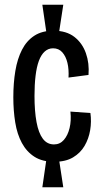

<svg xmlns="http://www.w3.org/2000/svg" viewBox="-20 -725 421 807"><path d="M176 -581 158 -705H246L227 -581ZM158 62 176 -62H227L246 62ZM208 -45Q158 -45 125 -66Q92 -87 72 -124Q52 -161 44 -210.5Q36 -260 36 -316Q36 -376 44.5 -427Q53 -478 72.5 -516Q92 -554 124.5 -575Q157 -596 205 -596Q259 -596 292.5 -570Q326 -544 341 -501.5Q356 -459 352 -410L268 -399Q270 -433 263.5 -460.5Q257 -488 242 -505Q227 -522 203 -522Q183 -522 168 -508.5Q153 -495 143.5 -469.5Q134 -444 129.5 -406.5Q125 -369 125 -322Q125 -258 133.5 -212Q142 -166 160 -142Q178 -118 207 -118Q232 -118 248.5 -137Q265 -156 272.5 -187Q280 -218 276 -256L360 -250Q365 -214 359 -178Q353 -142 335.5 -112Q318 -82 287 -63.5Q256 -45 208 -45Z"/></svg>

Font: Bricolage Grotesque 36pt Condensed
Style: Regular
Weight: 400
Width: 3
Designer: Mathieu Triay
Foundry: Atelier Triay
Version: Version 1.001;gftools[0.9.33.dev8+g029e19f]